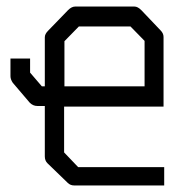

<svg xmlns="http://www.w3.org/2000/svg" viewBox="-20 -618 580 587"><path d="M177 -354H422V-493L379 -537H221L177 -492ZM176 -292V-152L219 -107H482V-51H207Q195 -51 187 -59L125 -119Q117 -127 117 -140V-294H94Q81 -294 71 -304L19 -365Q12 -375.5 12 -385V-439H42H72V-396L108 -354H117V-504Q117 -514 127 -524L188 -587Q199 -598 210 -598H391Q401 -598 412 -587L471 -525Q480 -516 480 -505V-292Z"/></svg>

Font: 3270 Nerd Font
Style: Regular
Weight: 400
Monospace: yes
Version: Version 3.0.1;Nerd Fonts 3.3.0